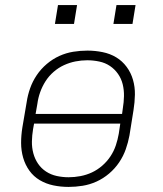

<svg xmlns="http://www.w3.org/2000/svg" viewBox="-20 -727 640 755"><path d="M250 8Q250 8 250 8Q250 8 250 8H249Q219 8 190 2Q161 -4 136.5 -18.5Q112 -33 95.5 -56Q79 -79 71 -107Q63 -135 63 -165Q63 -195 68 -226L85 -326Q89 -353 98.5 -380Q108 -407 124.5 -431.5Q141 -456 164 -475.5Q187 -495 213.5 -507Q240 -519 268 -523.5Q296 -528 324 -528Q324 -528 324 -528Q324 -528 324 -528Q354 -528 383.5 -522Q413 -516 437 -501.5Q461 -487 478 -464Q495 -441 503 -413Q511 -385 510.5 -355Q510 -325 505 -294L489 -194Q484 -167 474.5 -140Q465 -113 448.5 -88.5Q432 -64 409 -44.5Q386 -25 359.5 -13Q333 -1 305 3.5Q277 8 250 8ZM120 -279H460L463 -301Q467 -325 467.5 -349Q468 -373 462.5 -395.5Q457 -418 444 -436.5Q431 -455 412.5 -467.5Q394 -480 370.5 -485Q347 -490 323 -490Q300 -490 277 -485.5Q254 -481 232 -471Q210 -461 191 -444.5Q172 -428 159 -407.5Q146 -387 138 -364.5Q130 -342 127 -319ZM250 -30Q273 -30 296.5 -34.5Q320 -39 341.5 -49Q363 -59 382 -75.5Q401 -92 414.5 -112.5Q428 -133 435.5 -155.5Q443 -178 447 -201L453 -241H114L110 -219Q106 -195 105.5 -171Q105 -147 111 -124.5Q117 -102 129.5 -83.5Q142 -65 161 -52.5Q180 -40 203 -35Q226 -30 250 -30ZM426 -633 438 -707H513L501 -633ZM196 -633 208 -707H283L271 -633Z"/></svg>

Font: Iosevka SS04 XLt Ex
Style: Italic
Weight: 200
Width: 7
Italic angle: -9°
Monospace: yes
Designer: Belleve Invis
Foundry: Belleve Invis
Version: Version 19.0.0; ttfautohint (v1.8.4)